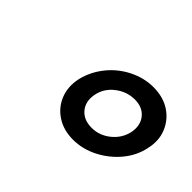

<svg xmlns="http://www.w3.org/2000/svg" viewBox="-61 -969 561 561"><g transform="rotate(45 219.0 -688.5)"><path d="M149 -688Q158 -726 183 -757.5Q208 -789 244.5 -807.5Q281 -826 320 -826Q360 -826 388.5 -807.5Q417 -789 430 -757.5Q443 -726 434 -688Q426 -650 400 -619Q374 -588 337.5 -569.5Q301 -551 262 -551Q223 -551 194.5 -569.5Q166 -588 153.5 -619Q141 -650 149 -688ZM214 -688Q208 -656 225.5 -635Q243 -614 276 -614Q308 -614 334 -635Q360 -656 367 -688Q373 -720 356 -741Q339 -762 307 -762Q274 -762 247 -741Q220 -720 214 -688Z"/></g></svg>

Font: Glory Thin SemiBold
Style: Italic
Weight: 600
Italic angle: -12°
Version: Version 1.011